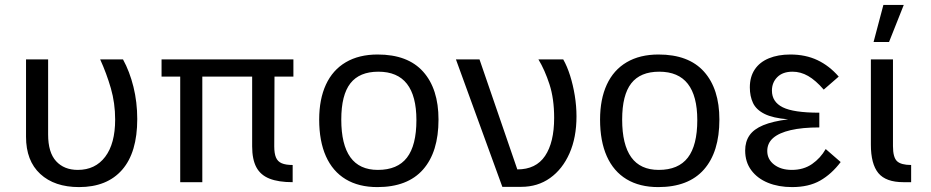

<svg xmlns="http://www.w3.org/2000/svg" viewBox="-20 -742 3791 782"><path d="M176 -500V-194Q176 -121 208.5 -85.5Q241 -50 297 -50Q368 -50 408.5 -103.5Q449 -157 449 -255Q449 -322 431.5 -382.5Q414 -443 388 -500H481Q508 -451 523.5 -388.5Q539 -326 539 -257Q539 -121 477.5 -50.5Q416 20 302 20Q202 20 144 -33.5Q86 -87 86 -185V-500Z M714 -430H638V-500H1175V-430H1098L1097 -146Q1097 -117 1104 -100.5Q1111 -84 1127.5 -77Q1144 -70 1172 -70V0Q1114 0 1077.5 -14.5Q1041 -29 1024 -61Q1007 -93 1007 -146V-430H804V0H714Z M1517 20Q1441 20 1388 -12Q1335 -44 1307.5 -105.5Q1280 -167 1280 -255Q1280 -338 1307.5 -397.5Q1335 -457 1388.5 -488.5Q1442 -520 1518 -520Q1641 -520 1703.5 -450Q1766 -380 1766 -255Q1766 -123 1703 -51.5Q1640 20 1517 20ZM1519 -50Q1599 -50 1637.5 -100Q1676 -150 1676 -253Q1676 -351 1637.5 -400.5Q1599 -450 1521 -450Q1444 -450 1407 -402.5Q1370 -355 1370 -255Q1370 -153 1407 -101.5Q1444 -50 1519 -50Z M2026 19 1837 -500H1933L2087 -52Q2163 -52 2200 -107Q2237 -162 2237 -262Q2237 -340 2218 -398.5Q2199 -457 2173 -500H2274Q2290 -472 2302 -434Q2314 -396 2321 -353Q2328 -310 2328 -268Q2328 -182 2299.5 -117.5Q2271 -53 2220.5 -17Q2170 19 2103 19Z M2661 20Q2585 20 2532 -12Q2479 -44 2451.5 -105.5Q2424 -167 2424 -255Q2424 -338 2451.5 -397.5Q2479 -457 2532.5 -488.5Q2586 -520 2662 -520Q2785 -520 2847.5 -450Q2910 -380 2910 -255Q2910 -123 2847 -51.5Q2784 20 2661 20ZM2663 -50Q2743 -50 2781.5 -100Q2820 -150 2820 -253Q2820 -351 2781.5 -400.5Q2743 -450 2665 -450Q2588 -450 2551 -402.5Q2514 -355 2514 -255Q2514 -153 2551 -101.5Q2588 -50 2663 -50Z M3404 -82Q3367 -33 3320.5 -6.5Q3274 20 3206 20Q3151 20 3108 2.5Q3065 -15 3040 -48.5Q3015 -82 3015 -129Q3015 -165 3032.5 -190.5Q3050 -216 3088.5 -232Q3127 -248 3190 -256Q3128 -261 3094 -278Q3060 -295 3047 -322.5Q3034 -350 3034 -386Q3034 -429 3054 -459Q3074 -489 3111.5 -504.5Q3149 -520 3199 -520Q3261 -520 3309.5 -497Q3358 -474 3396 -430L3335 -377Q3302 -415 3271.5 -432.5Q3241 -450 3208 -450Q3168 -450 3146 -428Q3124 -406 3124 -373Q3124 -327 3168 -305Q3212 -283 3317 -283V-223Q3248 -223 3200.5 -212Q3153 -201 3129 -180Q3105 -159 3105 -127Q3105 -93 3133 -71.5Q3161 -50 3205 -50Q3253 -50 3287.5 -74Q3322 -98 3343 -135Z M3660 0Q3588 0 3557.5 -37Q3527 -74 3527 -153V-500H3617V-147Q3617 -101 3633.5 -85.5Q3650 -70 3691 -70V0ZM3578 -722H3661L3601 -571H3538Z"/></svg>

Font: Moderustic
Style: Regular
Weight: 400
Designer: Tural Alisoy
Foundry: TAFT Foundry
Version: Version 2.120